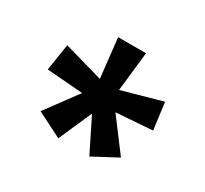

<svg xmlns="http://www.w3.org/2000/svg" viewBox="-104 -893 814 763"><g transform="rotate(30 303.5 -511.0)"><path d="M120 -336 227 -481 62 -494 81 -616 260 -565 240 -745H368L348 -565L530 -616L546 -493L380 -481L489 -336L378 -277L302 -430L235 -278Z"/></g></svg>

Font: Noto Sans Gurmukhi UI
Style: Bold
Weight: 700
Designer: Jelle Bosma - Monotype Design Team
Foundry: Monotype Imaging Inc.
Version: Version 2.004; ttfautohint (v1.8.4.7-5d5b)